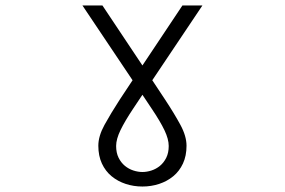

<svg xmlns="http://www.w3.org/2000/svg" viewBox="-20 -496 1040 701"><path d="M596 37Q596 12 580.5 -20.5Q565 -53 534 -99L500 -150L466 -99Q436 -54 420 -21Q404 12 404 37Q404 62 413 80Q422 98 436 109.5Q450 121 467 126.5Q484 132 500 132Q516 132 533 126.5Q550 121 564 109.5Q578 98 587 80Q596 62 596 37ZM719 -476 536 -203 583 -132Q616 -82 638.5 -40.5Q661 1 661 36Q661 73 648 101Q635 129 612.5 147.5Q590 166 561 175.5Q532 185 500 185Q468 185 439 175.5Q410 166 387.5 147.5Q365 129 352 101Q339 73 339 36Q339 1 361.5 -40Q384 -81 417 -132L464 -203L281 -476H354L500 -257L646 -476Z"/></svg>

Font: NanumGothicCoding
Style: Regular
Weight: 400
Monospace: yes
Designer: Kwon Bruce; Nicolas Noh; Sung-woo Choi; Go-un Cha; Soo-hyun Park;
Foundry: NHN Corporation
Version: Version 2.000;PS 1;hotconv 1.0.49;makeotf.lib2.0.14853